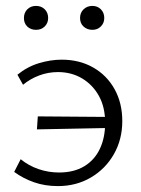

<svg xmlns="http://www.w3.org/2000/svg" viewBox="-20 -622 477 650"><path d="M176 8Q132 8 95 -5Q58 -18 28 -40L50 -83Q77 -61 110.5 -49.5Q144 -38 180 -38Q230 -38 265 -59Q300 -80 318 -118Q336 -156 336 -206Q336 -259 315 -297Q294 -335 258 -356.5Q222 -378 176 -378Q143 -378 112.5 -366.5Q82 -355 58 -335L39 -369Q72 -396 111.5 -408Q151 -420 189 -420Q249 -420 295.5 -393.5Q342 -367 368 -320Q394 -273 394 -212Q394 -150 365.5 -100Q337 -50 287.5 -21Q238 8 176 8ZM105 -184 108 -228 364 -226 361 -189ZM102 -521Q84 -521 72.5 -532Q61 -543 61 -561Q61 -579 72.5 -590.5Q84 -602 102 -602Q120 -602 131.5 -590.5Q143 -579 143 -561Q143 -544 131.5 -532.5Q120 -521 102 -521ZM293 -521Q275 -521 263 -532Q251 -543 251 -561Q251 -579 263 -590.5Q275 -602 293 -602Q310 -602 321.5 -590.5Q333 -579 333 -561Q333 -544 321.5 -532.5Q310 -521 293 -521Z"/></svg>

Font: Ysabeau Office Light
Style: Regular
Weight: 300
Designer: Christian Thalmann (Catharsis Fonts)
Version: Version 2.001;gftools[0.9.30]; featfreeze: tnum,lnum,ss02